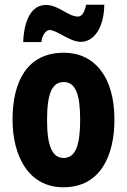

<svg xmlns="http://www.w3.org/2000/svg" viewBox="-20 -782 538 812"><path d="M78 -604H155C158 -637 177 -655 189 -655C222 -655 274 -605 322 -605C374 -605 420 -660 421 -762H344C339 -734 328 -712 310 -712C267 -712 229 -761 174 -761C99 -761 80 -666 78 -604ZM464 -276C464 -458 379 -559 250 -559C96 -559 33 -439 33 -276C33 -125 99 10 248 10C408 10 464 -129 464 -276ZM179 -274C179 -386 200 -435 249 -435C299 -435 319 -385 319 -276C319 -166 299 -114 249 -114C200 -114 179 -167 179 -274Z"/></svg>

Font: Noto Sans Gurmukhi UI ExtraCondensed ExtraBold
Style: Regular
Weight: 800
Width: 2
Designer: Jelle Bosma - Monotype Design Team
Foundry: Monotype Imaging Inc.
Version: Version 2.004